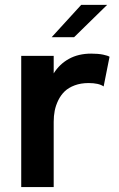

<svg xmlns="http://www.w3.org/2000/svg" viewBox="-20 -757 480 777"><path d="M189 -606.4 308.6 -737.3H413.6L279.8 -606.4ZM65.9 0V-530.8H197.3V-460Q220.7 -497.6 259 -518.8Q297.4 -540 349.1 -540Q377.4 -540 397.2 -535.9Q417 -531.7 423.3 -527.3L399.4 -407.2Q379.9 -420.9 338.4 -420.9Q307.1 -420.9 282.2 -411.6Q257.3 -402.3 241.7 -387.2Q226.1 -372.1 215.8 -351.1Q205.6 -330.1 201.4 -308.8Q197.3 -287.6 197.3 -264.2V0Z"/></svg>

Font: Epilogue SemiBold
Style: Regular
Weight: 600
Designer: Tyler Finck
Foundry: Etcetera Type Co
Version: Version 2.112